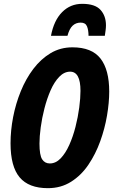

<svg xmlns="http://www.w3.org/2000/svg" viewBox="-20 -972 594 1002"><path d="M230 10Q130 10 82.5 -46.5Q35 -103 35 -224Q35 -291 48.5 -361Q62 -431 88.5 -496Q115 -561 154 -612.5Q193 -664 244 -694.5Q295 -725 358 -725Q459 -725 504.5 -666.5Q550 -608 550 -494Q550 -437 538.5 -369Q527 -301 503 -234.5Q479 -168 441.5 -112.5Q404 -57 351 -23.5Q298 10 230 10ZM240 -119Q271 -119 296.5 -145.5Q322 -172 341.5 -215.5Q361 -259 374 -310Q387 -361 393.5 -410.5Q400 -460 400 -498Q400 -598 346 -598Q315 -598 289 -571Q263 -544 244 -500.5Q225 -457 212 -406.5Q199 -356 192.5 -307.5Q186 -259 186 -223Q186 -162 200 -140.5Q214 -119 240 -119ZM246 -785Q261 -865 304 -908.5Q347 -952 409 -952Q476 -952 504.5 -920.5Q533 -889 533 -840Q533 -827 531 -813Q529 -799 527 -785H442Q442 -815 434 -834.5Q426 -854 401 -854Q376 -854 359 -838Q342 -822 332 -785Z"/></svg>

Font: Noto Sans ExtraCondensed ExtraBold
Style: Italic
Weight: 800
Width: 2
Italic angle: -12°
Designer: Monotype Design Team
Foundry: Monotype Imaging Inc.
Version: Version 2.013; ttfautohint (v1.8.4.7-5d5b)